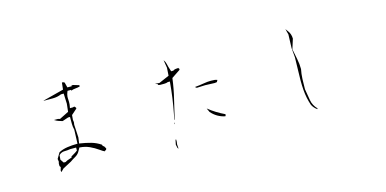

<svg xmlns="http://www.w3.org/2000/svg" viewBox="-73 -1169 3145 1565"><g transform="rotate(-15 1500.0 -386.0)"><path d="M529.3 -550.3H505.4L507.3 -559.1Q511.7 -579.1 511.7 -600.6Q511.7 -610.8 511 -619.9Q510.3 -628.9 510.3 -634.8Q510.3 -640.6 510.7 -648.4Q511.2 -656.2 514.2 -667Q517.1 -677.7 521.5 -688L523.9 -691.9H553.2V-685.1Q570.3 -692.4 589.8 -693.8Q609.9 -695.3 628.4 -700.7V-711.4L579.1 -726.1H565.9V-719.2H535.2H529.3L518.1 -763.2L506.3 -769H496.6L490.2 -710.9L313.5 -665L316.9 -663.6H392.1Q430.2 -663.6 464.4 -678.2H487.3L490.7 -592.3L483.4 -525.4L404.8 -486.3L389.6 -490.7H355Q365.7 -483.4 375.2 -479.5Q384.8 -475.6 391.6 -473.1Q406.2 -468.3 420.9 -463.9L471.7 -481H487.8V-422.4Q487.8 -397.5 494.6 -372.1L490.2 -254.4H483.4Q442.9 -254.4 402.8 -248.3Q362.8 -242.2 330.6 -225.1L301.8 -176.3L305.2 -152.8L301.3 -137.7V-119.6Q301.3 -114.3 306.2 -109.9L309.1 -106.4L301.3 -78.6L303.2 -65.4L306.6 -67.9L327.6 -88.9L400.4 -127.4Q420.9 -142.1 443.8 -154.8Q464.4 -166.5 477.1 -185.5L497.1 -220.7L501.5 -220.2Q543.9 -217.3 581.1 -200.7Q617.7 -184.1 652.8 -159.2L673.8 -145L689.9 -136.7L691.4 -141.6L701.7 -144.5L706.5 -156.7L694.8 -176.8L684.1 -184.1L681.2 -194.8Q644 -220.2 600.6 -232.4Q557.1 -244.6 510.7 -251.5L503.4 -252.4L510.3 -302.2L504.4 -410.6L507.3 -431.6L504.4 -452.1L507.8 -491.7L555.2 -533.7V-541L543.5 -553.7ZM415.5 -164.1V-158.7L373 -143.6L358.4 -135.3H345.7H341.8L321.8 -165L325.2 -202.6L327.1 -204.6Q346.7 -223.1 373.5 -223.1Q397 -223.1 420.4 -227.1H471.2V-202.1L453.1 -189L415.5 -166.5Z M1262.2 -39.1Q1266.1 -25.4 1268.1 -12.7Q1268.6 -8.8 1270.8 -6.6Q1272.9 -4.4 1275.4 -2.9L1272.9 -39.6L1275.9 -60.1V-79.6H1270.5Q1266.6 -59.6 1262.2 -39.1ZM1299.8 -543.5Q1317.9 -543.5 1331.5 -549.3H1348.6L1348.1 -541.5Q1337.4 -414.1 1312.5 -287.1Q1307.6 -262.7 1302.7 -237.8L1306.2 -238.8Q1323.7 -318.4 1344.2 -400.6Q1364.7 -482.9 1376 -571.8L1449.7 -621.1V-631.3H1445.8V-638.2Q1435.5 -637.7 1422.6 -636.5Q1409.7 -635.3 1400.9 -628.9L1398.9 -627.4H1380.4Q1371.6 -653.3 1367.4 -668.9Q1363.3 -684.6 1360.8 -695.3Q1356.9 -713.9 1344.2 -730.5L1355 -663.6L1350.6 -597.7L1264.2 -560.1L1228 -562.5V-562L1248.5 -553.7V-547.4L1263.7 -543.5ZM1301.3 -214.4H1297.9Q1296.9 -208.5 1295.4 -202.1Q1297.9 -206.5 1301.3 -210.4ZM1717.3 -174.8Q1644 -209.5 1583 -258.3H1582L1597.2 -225.6Q1643.6 -172.4 1711.4 -158.7H1712.9L1717.3 -167.5ZM1673.8 -468.8Q1644 -468.8 1617.2 -463.9Q1577.1 -457 1534.7 -453.1V-452.6L1547.4 -442.9L1619.1 -445.8L1699.7 -442.9L1717.3 -445.3L1725.1 -459V-462.4L1705.6 -467.3Q1689.5 -468.8 1673.8 -468.8Z M2396 -204.1Q2396 -246.1 2397.9 -289.8Q2399.9 -333.5 2407.7 -371.1Q2407.7 -415.5 2398.4 -458.5Q2389.2 -501.5 2381.3 -544.4L2407.7 -627.9Q2407.2 -667 2384.8 -696.3Q2376.5 -707 2368.7 -718.3L2381.3 -669.9L2377.4 -555.7L2384.3 -475.6L2381.3 -347.2Q2379.9 -315.9 2379.9 -279.3Q2379.9 -242.7 2382.8 -201.2Q2388.2 -130.9 2410.2 -67.4Q2420.9 -46.4 2437 -32.2Q2444.3 -25.9 2452.6 -20V-25.9L2462.4 -22.5L2456.1 -24.9Q2419.9 -61 2411.9 -109.4Q2403.8 -157.7 2396 -203.6Z"/></g></svg>

Font: Bakudai
Style: ExtraLight
Weight: 200
Version: Version 1.48